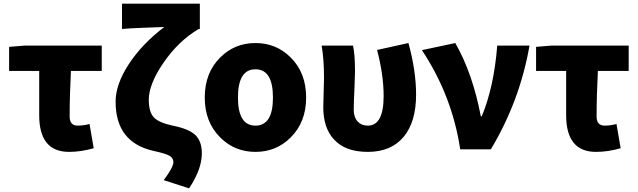

<svg xmlns="http://www.w3.org/2000/svg" viewBox="-20 -819 3498 1053"><path d="M195 -187V-430H30V-562L115 -569H538V-430H369Q362 -297 362 -180Q362 -130 406 -130Q438 -130 471 -139L494 -6Q423 14 359 14Q195 14 195 -187Z M878 169Q931 98 931 70Q931 48 909 35Q888 23 824 9Q614 -37 614 -261Q614 -357 687 -468Q758 -577 881 -671Q871 -670 774 -667Q689 -664 649 -660V-799H1076V-660H1070Q959 -595 876 -474Q796 -357 796 -272Q796 -206 823 -176Q851 -146 927 -130Q1014 -113 1051 -79Q1087 -44 1087 22Q1087 109 1017 214Z M1188 -65Q1103 -149 1103 -284Q1103 -420 1188 -504Q1267 -583 1381 -583Q1495 -583 1574 -504Q1659 -420 1659 -284Q1659 -149 1574 -65Q1495 14 1381 14Q1267 14 1188 -65ZM1477 -284Q1477 -439 1381 -439Q1285 -439 1285 -284Q1285 -130 1381 -130Q1477 -130 1477 -284Z M1810 -56Q1753 -119 1753 -231Q1753 -258 1755 -312Q1757 -365 1757 -392Q1757 -495 1744 -569H1916Q1927 -521 1927 -427Q1927 -409 1924 -334Q1920 -258 1920 -216Q1920 -176 1942 -152Q1963 -130 1997 -130Q2084 -130 2084 -292Q2084 -408 2048 -545L2220 -583Q2262 -430 2262 -300Q2262 -152 2195 -70Q2126 14 1997 14Q1872 14 1810 -56Z M2504 0Q2460 -293 2294 -544L2477 -583Q2572 -417 2617 -181H2622Q2689 -341 2707 -569H2884Q2831 -265 2672 0Z M3085 -187V-430H2920V-562L3005 -569H3428V-430H3259Q3252 -297 3252 -180Q3252 -130 3296 -130Q3328 -130 3361 -139L3384 -6Q3313 14 3249 14Q3085 14 3085 -187Z"/></svg>

Font: Source Han Sans CN Heavy
Style: Bold
Weight: 900
Designer: Ryoko NISHIZUKA (kana & ideographs); Paul D. Hunt (Latin, Greek & Cyrillic); Wenlong ZHANG (bopomofo); Sandoll Communica
Foundry: Adobe Systems Incorporated
Version: Version 1.000;PS 1;hotconv 1.0.78;makeotf.lib2.5.61930